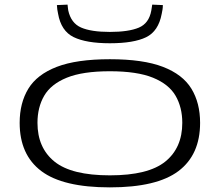

<svg xmlns="http://www.w3.org/2000/svg" viewBox="-20 -800 950 830"><path d="M65 -269Q65 -355 102.5 -416.5Q140 -478 225.5 -511Q311 -544 455 -544Q599 -544 684.5 -511Q770 -478 807.5 -416.5Q845 -355 845 -269Q845 -131 751.5 -60.5Q658 10 455 10Q252 10 158.5 -60.5Q65 -131 65 -269ZM142 -269Q142 -161 215.5 -101.5Q289 -42 455 -42Q621 -42 694.5 -101.5Q768 -161 768 -269Q768 -336 739 -386Q710 -436 641.5 -464Q573 -492 455 -492Q337 -492 268.5 -464Q200 -436 171 -386Q142 -336 142 -269ZM455 -613Q353 -613 298.5 -639.5Q244 -666 231 -741Q227 -758 226 -778L272 -780Q273 -773 273.5 -766.5Q274 -760 275 -755Q287 -700 330.5 -681Q374 -662 455 -662Q536 -662 580 -680.5Q624 -699 634 -754Q635 -760 636 -766.5Q637 -773 638 -780L684 -778Q684 -768 682.5 -758.5Q681 -749 679 -740Q665 -665 611.5 -639Q558 -613 455 -613Z"/></svg>

Font: Georama ExtraExtended Light
Style: Regular
Weight: 300
Width: 8
Designer: Jean-Baptiste Levee
Foundry: Production Type
Version: Version 1.000